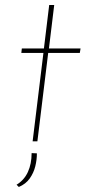

<svg xmlns="http://www.w3.org/2000/svg" viewBox="-20 -563 344 765"><path d="M176 -543H196L175 -370H301L298 -352H172L129 0H110L153 -352H65L67 -370H155ZM55 182 46 173Q76 155 91 122.5Q106 90 106 47L127 48Q127 74 120.5 100Q114 126 98.5 148Q83 170 55 182Z"/></svg>

Font: Josefin Sans Thin Thin
Style: Italic
Weight: 250
Italic angle: -7°
Version: Version 2.000